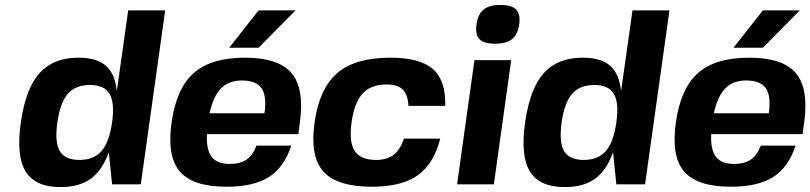

<svg xmlns="http://www.w3.org/2000/svg" viewBox="-20 -742 3263 773"><path d="M224.1 11.2H223.1Q122.1 11.2 83.3 -51.5Q44.4 -114.3 64 -250Q83.5 -385.7 139.2 -447.8Q194.8 -509.8 295.9 -509.8Q369.1 -509.8 406.2 -477.3Q443.4 -444.8 450.2 -375L496.1 -700.2H645L546.9 0H431.2L418 -128.9Q391.6 -55.7 345.2 -22.2Q298.8 11.2 224.1 11.2ZM299.8 -98.1Q357.4 -98.1 388.7 -133.8Q419.9 -169.4 431.2 -249Q442.4 -328.1 421.1 -364Q399.9 -399.9 341.8 -399.9Q284.2 -399.9 253.2 -364.3Q222.2 -328.6 210.9 -249Q199.7 -169.4 220.7 -133.8Q241.7 -98.1 299.8 -98.1Z M814 -202.1H813Q810.1 -139.6 832 -110.8Q854 -82 904.8 -82Q947.3 -82 972.4 -99.4Q997.6 -116.7 1012.7 -155.8H1152.8Q1124 -68.4 1062.5 -29.3Q1001 9.8 892.1 9.8Q756.3 9.8 703.9 -51.8Q651.4 -113.3 670.9 -250Q690.4 -386.7 760.3 -448.2Q830.1 -509.8 965.8 -509.8Q1101.6 -509.8 1154.1 -447.3Q1206.5 -384.8 1187 -246.1L1181.2 -202.1ZM953.1 -418H953.6Q901.4 -418 870.1 -386.5Q838.9 -355 823.7 -286.1H1044.9Q1054.7 -355.5 1033 -386.7Q1011.2 -418 953.6 -418H954.1ZM902.8 -549.8 1021 -700.2H1169.9L1021 -549.8Z M1606.4 -184.1H1752.4Q1726.6 -82 1661.6 -36.1Q1596.7 9.8 1477.5 9.8Q1336.4 9.8 1281.7 -51.8Q1227.1 -113.3 1246.6 -250Q1266.1 -386.7 1338.4 -448.2Q1410.6 -509.8 1551.8 -509.8Q1670.9 -509.8 1723.1 -463.9Q1775.4 -418 1772.5 -315.9H1624.5Q1622.1 -360.8 1601.6 -381.3Q1581.1 -401.9 1536.6 -401.9Q1473.6 -401.9 1440.2 -365.7Q1406.7 -329.6 1395.5 -250Q1384.3 -170.4 1408 -134.3Q1431.6 -98.1 1494.6 -98.1Q1538.1 -98.1 1564.7 -118.7Q1591.3 -139.2 1606.4 -184.1Z M1968.3 0H1820.3L1890.1 -500H2038.1ZM2070.3 -644Q2064.5 -603 2041.5 -584.5Q2018.6 -565.9 1973.1 -565.9Q1928.2 -565.9 1910.4 -584.2Q1892.6 -602.5 1898.4 -644Q1904.3 -685.5 1927.2 -703.9Q1950.2 -722.2 1995.1 -722.2Q2040 -722.2 2058.1 -703.4Q2076.2 -684.6 2070.3 -644Z M2254.4 11.2H2253.4Q2152.3 11.2 2113.5 -51.5Q2074.7 -114.3 2094.2 -250Q2113.8 -385.7 2169.4 -447.8Q2225.1 -509.8 2326.2 -509.8Q2399.4 -509.8 2436.5 -477.3Q2473.6 -444.8 2480.5 -375L2526.4 -700.2H2675.3L2577.1 0H2461.4L2448.2 -128.9Q2421.9 -55.7 2375.5 -22.2Q2329.1 11.2 2254.4 11.2ZM2330.1 -98.1Q2387.7 -98.1 2418.9 -133.8Q2450.2 -169.4 2461.4 -249Q2472.7 -328.1 2451.4 -364Q2430.2 -399.9 2372.1 -399.9Q2314.5 -399.9 2283.4 -364.3Q2252.4 -328.6 2241.2 -249Q2230 -169.4 2251 -133.8Q2272 -98.1 2330.1 -98.1Z M2844.2 -202.1H2843.3Q2840.3 -139.6 2862.3 -110.8Q2884.3 -82 2935.1 -82Q2977.5 -82 3002.7 -99.4Q3027.8 -116.7 3043 -155.8H3183.1Q3154.3 -68.4 3092.8 -29.3Q3031.2 9.8 2922.4 9.8Q2786.6 9.8 2734.1 -51.8Q2681.6 -113.3 2701.2 -250Q2720.7 -386.7 2790.5 -448.2Q2860.4 -509.8 2996.1 -509.8Q3131.8 -509.8 3184.3 -447.3Q3236.8 -384.8 3217.3 -246.1L3211.4 -202.1ZM2983.4 -418H2983.9Q2931.6 -418 2900.4 -386.5Q2869.1 -355 2854 -286.1H3075.2Q3085 -355.5 3063.2 -386.7Q3041.5 -418 2983.9 -418H2984.4ZM2933.1 -549.8 3051.3 -700.2H3200.2L3051.3 -549.8Z"/></svg>

Font: Fivo Sans Modern
Style: Italic
Weight: 700
Designer: Alexander Slobzheninov
Foundry: Alexander Slobzheninov
Version: 1.0